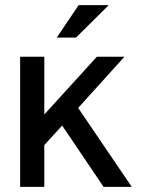

<svg xmlns="http://www.w3.org/2000/svg" viewBox="-20 -725 551 745"><path d="M58.1 0V-504.9H151.9V-280.8L356 -504.9H462.9L283.2 -306.2L491.2 0H381.8L221.2 -237.8L151.9 -162.1V0ZM285.2 -705.1H401.9L274.9 -579.1H200.2Z"/></svg>

Font: LT Superior Med
Style: Regular
Weight: 500
Designer: Daniel Lyons
Foundry: LyonsType
Version: Version 1.000